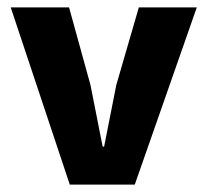

<svg xmlns="http://www.w3.org/2000/svg" viewBox="-20 -500 561 520"><path d="M356 -480H513L345 0H169L9 -480H167L225 -270L258 -103H262L295 -270Z"/></svg>

Font: Mukta ExtraBold
Style: Regular
Weight: 800
Designer: Girish Dalvi and Yashodeep Gholap
Foundry: Ek Type
Version: Version 2.538;PS 1.002;hotconv 16.6.51;makeotf.lib2.5.65220;